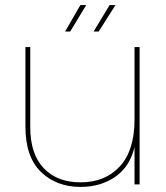

<svg xmlns="http://www.w3.org/2000/svg" viewBox="-20 -725 654 755"><path d="M529 -540V0H509V-147Q491 -70 433.5 -30Q376 10 297 10Q202 10 141 -49Q80 -108 80 -227V-540H99V-225Q99 -119 152 -63.5Q205 -8 297 -8Q393 -8 451 -70.5Q509 -133 509 -255V-540ZM296 -705H319L256 -601H236ZM411 -705H434L368 -601H348Z"/></svg>

Font: Poppins Thin
Style: Regular
Weight: 250
Designer: Ninad Kale (Devanagari), Jonny Pinhorn (Latin)
Foundry: Indian Type Foundry
Version: Version 3.200;PS 1.000;hotconv 16.6.54;makeotf.lib2.5.65590